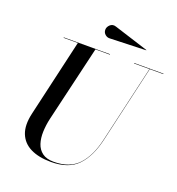

<svg xmlns="http://www.w3.org/2000/svg" viewBox="-163 -1061 1116 1209"><g transform="rotate(20 395.0 -457.0)"><path d="M398 -843Q379.2 -841.5 365.1 -853.9Q351 -866.2 351 -885Q351 -903.8 367.5 -919Q384 -934.2 408 -926L638 -853L637 -851ZM122 -750H432V-747H335.2L216 -240Q205.1 -193.1 203.5 -148.8Q201.9 -104.5 213.4 -69.1Q224.9 -33.8 253.1 -12.9Q281.2 8 330 8Q436.5 8 494.1 -53.6Q551.8 -115.2 578 -230L697.2 -747H594V-750H790V-747H699.2L580 -230Q553 -112.2 492.2 -48.6Q431.5 15 313 15Q231.5 15 176.6 -12.1Q121.8 -39.1 100.4 -93.6Q79 -148 98 -230L217.2 -747H122Z"/></g></svg>

Font: Bodoni* 72 Medium
Style: Italic
Weight: 500
Italic angle: -13°
Version: Version 1.002; ttfautohint (v0.97) -l 8 -r 50 -G 200 -x 14 -